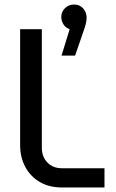

<svg xmlns="http://www.w3.org/2000/svg" viewBox="-20 -829 511 849"><path d="M254 0Q197 0 155.5 -24.5Q114 -49 91.5 -91.5Q69 -134 69 -187V-700H165V-175Q165 -136 189.5 -110.5Q214 -85 254 -85H442V0ZM252 -583 288 -700Q270 -706 260.5 -721.5Q251 -737 251 -754Q251 -777 267.5 -793Q284 -809 307 -809Q333 -809 348 -791.5Q363 -774 363 -751Q363 -730 352 -699L312 -583Z"/></svg>

Font: MuseoModerno
Style: Regular
Weight: 400
Designer: Pablo Cosgaya, Héctor Gatti, Marcela Romero, and the Authors of The MuseoModerno Project.
Foundry: Omnibus-Type Team
Version: Version 1.001